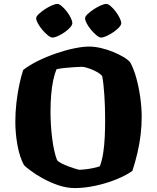

<svg xmlns="http://www.w3.org/2000/svg" viewBox="-20 -957 799 977"><path d="M361 0Q318 0 275 -15Q232 -30 195.5 -50.5Q159 -71 134 -90Q109 -109 102 -117Q80 -157 69 -217.5Q58 -278 58 -337Q58 -386 63.5 -434Q69 -482 78 -525Q87 -568 98 -601Q130 -626 174 -647.5Q218 -669 266 -685.5Q314 -702 358 -711Q402 -720 433 -720Q462 -720 494 -712.5Q526 -705 556.5 -692.5Q587 -680 610 -666Q633 -652 643 -639Q661 -606 674 -558.5Q687 -511 694 -459.5Q701 -408 701 -362Q701 -316 695.5 -270.5Q690 -225 679.5 -180Q669 -135 654 -88Q623 -65 572.5 -44.5Q522 -24 466 -12Q410 0 361 0ZM385 -93Q392 -93 411.5 -95Q431 -97 453 -101.5Q475 -106 488 -111Q499 -139 505 -177.5Q511 -216 513 -260Q515 -304 515 -346Q515 -412 511 -473Q507 -534 500 -570Q492 -580 477.5 -588.5Q463 -597 447 -603.5Q431 -610 417.5 -613.5Q404 -617 397 -617Q386 -617 362 -615.5Q338 -614 312 -611.5Q286 -609 268 -605Q258 -582 251 -549.5Q244 -517 240.5 -476Q237 -435 237 -388Q237 -321 245.5 -253Q254 -185 270 -143Q275 -135 291.5 -126.5Q308 -118 328 -110.5Q348 -103 364.5 -98Q381 -93 385 -93ZM494 -766Q485 -766 471.5 -777Q458 -788 444.5 -804Q431 -820 422 -836.5Q413 -853 413 -864Q413 -873 425.5 -885Q438 -897 456 -909Q474 -921 492 -929Q510 -937 521 -937Q530 -937 543 -926Q556 -915 568.5 -898.5Q581 -882 589 -865.5Q597 -849 597 -839Q597 -830 585.5 -817.5Q574 -805 557 -793.5Q540 -782 523 -774Q506 -766 494 -766ZM247 -766Q238 -766 224 -777Q210 -788 196 -804.5Q182 -821 173 -837.5Q164 -854 164 -864Q164 -873 176.5 -885Q189 -897 207 -909Q225 -921 243 -929Q261 -937 272 -937Q281 -937 294 -926Q307 -915 319.5 -899Q332 -883 340 -866.5Q348 -850 348 -839Q348 -830 337 -817.5Q326 -805 309.5 -793.5Q293 -782 276 -774Q259 -766 247 -766Z"/></svg>

Font: Texturina 12pt Black
Style: Regular
Weight: 900
Designer: Guillermo Torres Carreño
Foundry: Omnibus-Type
Version: Version 1.002